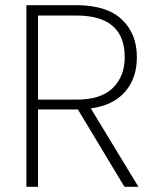

<svg xmlns="http://www.w3.org/2000/svg" viewBox="-20 -722 601 742"><path d="M461 0 281 -299H277H127V0H82V-702H275Q392 -702 450.5 -647Q509 -592 509 -501Q509 -420 463.5 -367.5Q418 -315 331 -303L515 0ZM127 -337H277Q370 -337 416 -382Q462 -427 462 -501Q462 -662 275 -662H127Z"/></svg>

Font: Fz Poppins ExtLt
Style: Regular
Weight: 200
Designer: Ninad Kale (Devanagari), Jonny Pinhorn (Latin)
Foundry: Indian Type Foundry
Version: Vit hóa bi Vntype.Com & FontZin.Com